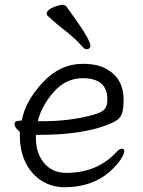

<svg xmlns="http://www.w3.org/2000/svg" viewBox="-20 -765 596 803"><path d="M159 -258Q273 -258 371 -285Q408 -296 418.5 -309.5Q429 -323 429 -349Q429 -438 326 -438Q255 -438 204 -379.5Q153 -321 138 -258ZM60 -260 71 -261Q86 -342 158.5 -420Q231 -498 327 -498Q390 -498 428 -475Q497 -435 497 -348Q497 -313 491 -292.5Q485 -272 464.5 -259.5Q444 -247 398 -232Q296 -201 143 -201H130V-190Q130 -124 164.5 -83Q199 -42 257 -42Q386 -42 466 -128Q479 -143 489.5 -143Q500 -143 500 -132.5Q500 -122 485 -98.5Q470 -75 439 -47Q365 18 250 18Q198 18 155.5 -8Q113 -34 88 -83Q63 -132 63 -200V-214Q41 -231 41 -245.5Q41 -260 60 -260ZM358 -571Q354 -559 344 -559Q340 -559 336 -560Q330 -563 315 -580Q300 -598 260 -631Q218 -663 178 -700Q175 -703 175 -708Q175 -710 176 -713Q179 -721 193 -730Q208 -738 225 -742Q236 -745 242 -745Q246 -745 248 -744Q254 -741 256 -740Q358 -602 358 -574Q358 -572 358 -571Z"/></svg>

Font: ToneOZ-Pinyin-WenKai-Regular
Style: Regular
Weight: 400
Designer: Fontworks Inc.
Foundry: ToneOZ
Version: Version 0.240331